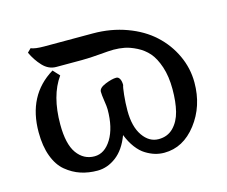

<svg xmlns="http://www.w3.org/2000/svg" viewBox="-78 -591 842 712"><g transform="rotate(-15 343.0 -234.5)"><path d="M646 -206.1Q646 -115.2 595 -49.1Q543.9 17.1 471.2 17.1Q453.1 17.1 435.8 12Q418.5 6.8 400.6 -4.2Q382.8 -15.1 366.9 -36.1Q351.1 -57.1 339.8 -85.9Q320.3 -33.7 286.6 -8.3Q252.9 17.1 214.8 17.1Q180.2 17.1 150.6 7.3Q121.1 -2.4 95.2 -23.7Q69.3 -44.9 54.7 -84Q40 -123 40 -176.8Q40 -318.8 148.9 -384.8L171.9 -359.9Q125 -294.4 125 -184.1Q125 -108.4 150.6 -72.8Q176.3 -37.1 217.8 -37.1Q256.8 -37.1 283 -79.8Q309.1 -122.6 309.1 -192.9Q309.1 -203.6 305.4 -227.1Q301.8 -250.5 301.8 -262.2Q301.8 -276.9 327.6 -287.4Q353.5 -297.9 370.1 -297.9Q378.4 -297.9 383.3 -289.1Q388.2 -280.3 388.2 -265.1Q385.3 -258.8 382.1 -228.8Q378.9 -198.7 378.9 -168.9Q378.9 -107.4 403.3 -72.3Q427.7 -37.1 463.9 -37.1Q498.5 -37.1 520.8 -59.8Q543 -82.5 552 -118.4Q561 -154.3 561 -203.1Q561 -252.4 548.6 -289.6Q536.1 -326.7 518.1 -347.2Q500 -367.7 474.9 -380.4Q449.7 -393.1 429.2 -397Q408.7 -400.9 387.2 -400.9Q372.1 -400.9 333.5 -397.5Q294.9 -394 264.2 -394H166Q136.7 -394 114.5 -417.7Q92.3 -441.4 78.1 -472.2L91.8 -485.8Q106.9 -479 143.1 -479H329.1Q398.4 -479 458.3 -457Q518.1 -435.1 558.8 -397.7Q599.6 -360.4 622.8 -310.5Q646 -260.7 646 -206.1Z"/></g></svg>

Font: Linear Smooth Low Contrast
Style: Regular
Weight: 500
Designer: Philipp H. Poll, Flanker
Foundry: Philipp H. Poll, reworked by Flanker
Version: Version 1.010 | FøM Fix